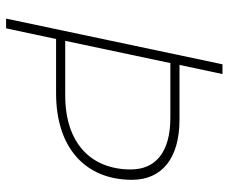

<svg xmlns="http://www.w3.org/2000/svg" viewBox="-80 -670 750 630"><g transform="rotate(90 295.0 -355.0)"><path d="M41 0H73L108 -164H286C468 -164 570 -263 570 -413C570 -511 500 -569 372 -569H193L223 -710H191ZM366 -539C479 -539 536 -491 536 -409C536 -279 450 -194 293 -194H114L187 -539Z"/></g></svg>

Font: Geist Thin
Style: Italic
Weight: 100
Italic angle: -12°
Designer: Basement.studio, Andrés Briganti, Mateo Zaragoza
Foundry: Basement.studio, Vercel, Andrés Briganti, Guido Ferreyra, Mateo Zaragoza
Version: Version 1.500